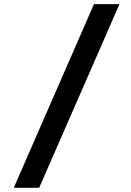

<svg xmlns="http://www.w3.org/2000/svg" viewBox="-20 -806 626 919"><path d="M45.9 92.8H167.5L551.8 -786.1H429.7Z"/></svg>

Font: Cascadia Code PL SemiBold
Style: Regular
Weight: 600
Monospace: yes
Designer: Aaron Bell
Foundry: Saja Typeworks
Version: Version 2404.023